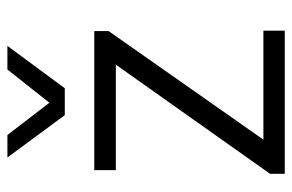

<svg xmlns="http://www.w3.org/2000/svg" viewBox="-152 -617 769 505"><g transform="rotate(-90 232.5 -364.5)"><path d="M27.8 0V-38.6L314.9 -444.3H37.6V-501H403.3V-463.4L117.7 -56.2H404.3V0ZM182.1 -578.6 70.8 -729.5H129.9L214.8 -619.1L302.2 -729.5H364.3L252.9 -578.6Z"/></g></svg>

Font: Ride Light
Style: Regular
Weight: 300
Version: Version 3.000